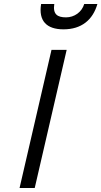

<svg xmlns="http://www.w3.org/2000/svg" viewBox="-20 -942 508 962"><path d="M154 0 314 -692H238L78 0ZM186 -922C172 -837 214 -795 298 -795C388 -795 445 -842 468 -922H402C390 -881 352 -855 311 -855C268 -855 244 -870 252 -922H186Z"/></svg>

Font: RazerF5
Style: Italic
Weight: 400
Foundry: Razer Inc.
Version: Version 2